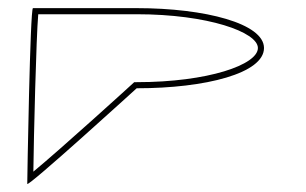

<svg xmlns="http://www.w3.org/2000/svg" viewBox="-20 -470 753 472"><path d="M47 -18C47 -8 316 -253 316 -253C486 -253 629 -290 629 -352C629 -412 485 -450 316 -450H61C54 -450 47 -29 47 -18ZM62 -48C63 -133 69 -378 74 -435H316C491 -435 614 -391 614 -352C614 -311 492 -268 316 -268H310C306 -264 131 -105 62 -48Z"/></svg>

Font: Ampere
Style: OuLn
Weight: 400
Version: Version 1